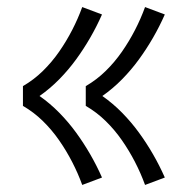

<svg xmlns="http://www.w3.org/2000/svg" viewBox="-20 -612 540 544"><path d="M391 -88Q379 -121 362.5 -153Q346 -185 325.5 -214.5Q305 -244 279.5 -269Q254 -294 223 -312V-368Q254 -386 279.5 -411Q305 -436 325.5 -465.5Q346 -495 362.5 -527Q379 -559 391 -592L447 -571Q432 -537 413.5 -505Q395 -473 373.5 -443.5Q352 -414 326 -387.5Q300 -361 270 -340Q300 -319 326 -292.5Q352 -266 373.5 -236.5Q395 -207 413.5 -175Q432 -143 447 -109ZM213 -88Q201 -121 184.5 -153Q168 -185 147.5 -214.5Q127 -244 101.5 -269Q76 -294 45 -312V-368Q76 -386 101.5 -411Q127 -436 147.5 -465.5Q168 -495 184.5 -527Q201 -559 213 -592L269 -571Q254 -537 235.5 -505Q217 -473 195.5 -443.5Q174 -414 148 -387.5Q122 -361 92 -340Q122 -319 148 -292.5Q174 -266 195.5 -236.5Q217 -207 235.5 -175Q254 -143 269 -109Z"/></svg>

Font: Iosevka Curly Slab Light
Style: Regular
Weight: 300
Monospace: yes
Designer: Belleve Invis
Foundry: Belleve Invis
Version: Version 22.1.2; ttfautohint (v1.8.4)